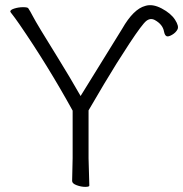

<svg xmlns="http://www.w3.org/2000/svg" viewBox="-20 -724 713 748"><path d="M583 -646Q566 -655 550 -642.5Q534 -630 484.5 -555Q435 -480 385 -396Q335 -312 325 -294V-107L328 -1Q328 4 312 4Q296 4 278.5 -2.5Q261 -9 261 -19L263 -108V-293Q166 -469 56 -629Q35 -659 28 -667.5Q21 -676 20 -679Q20 -686 36.5 -691Q53 -696 70 -696Q87 -696 90 -692Q98 -680 107 -662.5Q116 -645 140.5 -604.5Q165 -564 207.5 -495.5Q250 -427 294 -350L456 -612Q500 -689 546 -701Q574 -710 610 -691Q646 -672 662 -647Q678 -622 671.5 -609.5Q665 -597 650.5 -588.5Q636 -580 629 -583Q622 -586 619 -601Q614 -629 583 -646ZM619 -601Z"/></svg>

Font: LXGW WenKai Lite Light
Style: Regular
Weight: 300
Designer: LXGW / Fontworks Inc.
Foundry: LXGW / Fontworks Inc.
Version: Version 1.511; March 25, 2025